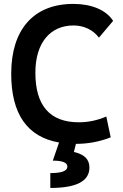

<svg xmlns="http://www.w3.org/2000/svg" viewBox="-20 -723 626 978"><path d="M236.3 234.4C369.6 234.4 435.5 199.7 435.5 130.4C435.5 88.4 409.7 63 356.4 51.3L366.7 9.8C427.7 9.8 486.8 -1 543.9 -23.4L521.5 -129.4C475.6 -109.9 429.7 -100.1 381.8 -100.1C234.9 -100.1 160.2 -184.1 160.2 -352.5C160.2 -506.3 236.8 -593.3 354.5 -593.3C407.2 -593.3 454.6 -570.8 483.9 -531.2L556.2 -616.7C521 -671.9 446.8 -703.1 353.5 -703.1C151.9 -703.1 37.1 -573.2 37.1 -347.7C37.1 -142.6 118.7 -25.4 280.8 2.9L249 95.2C299.3 95.2 323.2 105.5 323.2 126C323.2 147.5 294.9 158.7 236.3 158.7Z"/></svg>

Font: Cascadia Code NF SemiBold
Style: Regular
Weight: 600
Monospace: yes
Designer: Aaron Bell
Foundry: Saja Typeworks
Version: Version 2404.023